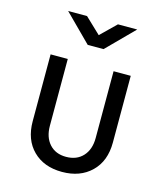

<svg xmlns="http://www.w3.org/2000/svg" viewBox="-117 -874 834 972"><g transform="rotate(15 300.0 -387.5)"><path d="M299 10Q204 10 147 -46.5Q90 -103 90 -200V-550H180V-200Q180 -140 212 -104.5Q244 -69 299 -69Q355 -69 387.5 -104.5Q420 -140 420 -200V-550H510V-200Q510 -103 452 -46.5Q394 10 299 10ZM259 -645 119 -785H218L300 -707L380 -785H481L342 -645Z"/></g></svg>

Font: JetBrains Mono
Style: Regular
Weight: 400
Monospace: yes
Designer: Philipp Nurullin, Konstantin Bulenkov
Foundry: JetBrains
Version: Version 2.305